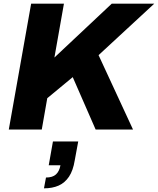

<svg xmlns="http://www.w3.org/2000/svg" viewBox="-20 -707 862 1048"><path d="M28 0 150 -687H329L277 -393L590 -687H822L518 -406L706 0H502L377 -286L238 -171L208 0ZM220 321 231 262Q267 262 285.5 245Q304 228 310 195H246L269 65H407L388 168Q379 224 356.5 257.5Q334 291 300 306Q266 321 220 321Z"/></svg>

Font: Archivo SemiBold ExtraBold
Style: Italic
Weight: 800
Italic angle: -10°
Version: Version 2.001